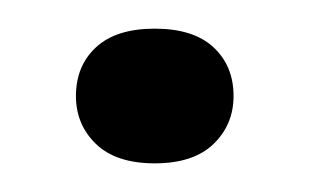

<svg xmlns="http://www.w3.org/2000/svg" viewBox="-20 -106 216 134"><path d="M88 8Q61 8 47 -5.5Q33 -19 33 -39Q33 -60 47 -73Q61 -86 88 -86Q115 -86 129 -73Q143 -60 143 -39Q143 -19 129 -5.5Q115 8 88 8Z"/></svg>

Font: Mona Sans Expanded
Style: Regular
Weight: 400
Width: 7
Designer: Deni Anggara
Foundry: GitHub
Version: Version 2.000